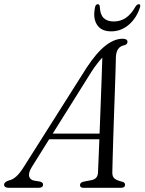

<svg xmlns="http://www.w3.org/2000/svg" viewBox="-54 -892 687 912"><path d="M97 -98.5Q80 -71 84.5 -54.2Q89 -37.5 108.5 -34L136 -29.5Q150.5 -26 150.5 -15.5Q150.5 0 130 0H-12Q-34.5 0 -34.5 -15Q-34.5 -27.5 -11.5 -35Q24 -41.5 59.5 -100L356.5 -569Q404 -641.5 446.5 -674.8Q489 -708 528.5 -708Q551.5 -708 551.5 -693Q551.5 -681 536 -677Q498.5 -670 496.5 -620.5Q496 -597 494.8 -553.8Q493.5 -510.5 491.5 -456Q489.5 -401.5 487.5 -343.2Q485.5 -285 483.8 -231Q482 -177 481 -135Q480 -93 479.5 -71Q479.5 -53 490 -44Q500.5 -35 527.5 -28.5Q540 -25 540 -14.5Q540 0 521 0H341Q326 0 326 -13.5Q326 -23.5 340 -28.5L383.5 -37Q410.5 -43.5 411.5 -73Q412.5 -95.5 414.2 -137Q416 -178.5 418 -230.5H179.5ZM380 -550.5 196.5 -257.5H419Q421.5 -322 424 -390.8Q426.5 -459.5 428.8 -519.8Q431 -580 432 -618.5Q422 -608 408.8 -591.2Q395.5 -574.5 380 -550.5ZM486.5 -790Q518 -790 543.5 -807Q569 -824 590.5 -862Q598 -872 605 -872Q615.5 -872 611 -857Q594.5 -806 557.8 -774.5Q521 -743 474 -743Q427 -743 406.8 -774.5Q386.5 -806 397.5 -857.5Q400 -872 411 -872Q418 -872 420 -862Q421 -824 437.8 -807Q454.5 -790 486.5 -790Z"/></svg>

Font: Fraunces 72pt S050 Light
Style: Italic
Weight: 300
Italic angle: -16°
Version: Version 1.000; ttfautohint (v1.8.3)